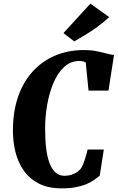

<svg xmlns="http://www.w3.org/2000/svg" viewBox="-20 -1027 646 1055"><path d="M318.5 8Q245.5 8 194.5 -17.8Q143.5 -43.5 111.8 -88Q80 -132.5 65.5 -189.5Q51 -246.5 51 -310Q51 -412.5 79 -494.2Q107 -576 159 -633.5Q211 -691 282.8 -721.5Q354.5 -752 442 -752Q478 -752 509 -746Q540 -740 565 -733.2Q590 -726.5 606.5 -724.5L576 -529H466.5L451 -684Q445.5 -687 439.2 -688.8Q433 -690.5 427.2 -691.2Q421.5 -692 417 -692Q368 -692 332.2 -658.8Q296.5 -625.5 273.5 -570.8Q250.5 -516 239 -449.8Q227.5 -383.5 228 -318Q228 -257 234 -209.2Q240 -161.5 253 -128.5Q266 -95.5 286.5 -78.2Q307 -61 335 -61Q343 -61 357.2 -63Q371.5 -65 389 -73.2Q406.5 -81.5 423 -99Q429 -107 434.5 -119.2Q440 -131.5 444.8 -146Q449.5 -160.5 453.8 -176Q458 -191.5 461.5 -205.5H550.5L528 -61.5Q515.5 -51.5 498.5 -39.2Q481.5 -27 457 -16.2Q432.5 -5.5 398.5 1.2Q364.5 8 318.5 8ZM388 -799.5 328.5 -845 476.5 -1007 580 -933Q545.5 -901 511.5 -876.8Q477.5 -852.5 446.2 -834Q415 -815.5 388 -799.5Z"/></svg>

Font: Merriweather 24pt SemiCondensed Black
Style: Italic
Weight: 900
Width: 4
Italic angle: -7.8°
Designer: Eben Sorkin
Foundry: Eben Sorkin
Version: Version 2.101